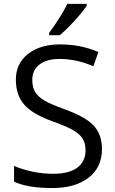

<svg xmlns="http://www.w3.org/2000/svg" viewBox="-20 -951 589 981"><path d="M501 -189.9Q501 -95.7 432.6 -43Q364.3 9.8 247.1 9.8Q120.1 9.8 51.8 -22.9V-103Q95.7 -84.5 147.5 -73.7Q199.2 -63 250 -63Q333 -63 375 -94.5Q417 -126 417 -182.1Q417 -219.2 402.1 -242.9Q387.2 -266.6 352.3 -286.6Q317.4 -306.6 246.1 -332Q146.5 -367.7 103.8 -416.5Q61 -465.3 61 -543.9Q61 -626.5 123 -675.3Q185.1 -724.1 287.1 -724.1Q393.6 -724.1 482.9 -685.1L457 -612.8Q368.7 -649.9 285.2 -649.9Q219.2 -649.9 182.1 -621.6Q145 -593.3 145 -543Q145 -505.9 158.7 -482.2Q172.4 -458.5 204.8 -438.7Q237.3 -418.9 304.2 -395Q416.5 -355 458.7 -309.1Q501 -263.2 501 -189.9ZM231 -783.2Q254.4 -813.5 281.5 -856.4Q308.6 -899.4 324.2 -931.2H422.9V-920.9Q401.4 -889.2 358.9 -842.8Q316.4 -796.4 285.2 -771H231Z"/></svg>

Font: Zoram GWebM
Style: Regular
Weight: 400
Foundry: Ascender Corporation
Version: Version 1.000